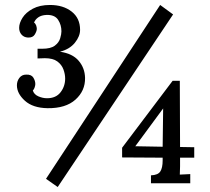

<svg xmlns="http://www.w3.org/2000/svg" viewBox="-20 -736 843 772"><path d="M171 -301Q112 -302 80 -331Q48 -360 48 -393Q48 -410 58 -423Q68 -436 85 -436Q106 -437 114 -424Q122 -411 122 -398Q122 -393 119.5 -385Q117 -377 112 -372Q117 -356 134.5 -348.5Q152 -341 169 -341Q205 -341 223.5 -365Q242 -389 242 -420Q242 -438 235 -457Q228 -476 210.5 -489Q193 -502 160 -502Q155 -502 147 -501.5Q139 -501 131 -501V-540Q136 -540 140.5 -540Q145 -540 150 -540Q184 -540 200.5 -552.5Q217 -565 222 -582Q227 -599 227 -610Q227 -636 213.5 -656.5Q200 -677 167 -676Q146 -675 133.5 -666Q121 -657 117 -645Q123 -641 125.5 -633.5Q128 -626 128 -620Q128 -611 120 -597.5Q112 -584 92 -585Q76 -586 66.5 -597Q57 -608 57 -624Q57 -643 70.5 -664.5Q84 -686 112 -701Q140 -716 181 -716Q234 -716 268 -689.5Q302 -663 302 -616Q302 -590 281 -564Q260 -538 221 -528Q271 -521 296 -492Q321 -463 322 -423Q323 -371 283.5 -335.5Q244 -300 171 -301ZM212 16 165 -17 624 -716 676 -678ZM587 1V-31Q615 -32 624.5 -46.5Q634 -61 634 -91V-102L471 -103V-142L674 -411H703L704 -145L761 -144V-102H704Q704 -84 704 -67Q704 -50 703 -34Q714 -35 725 -35Q736 -35 745 -36V1ZM634 -146 636 -300 524 -148Z"/></svg>

Font: Lora Medium
Style: Regular
Weight: 500
Designer: Olga Karpushina, Alexei Vanyashin (Cyrillic)
Foundry: Cyreal
Version: Version 3.004